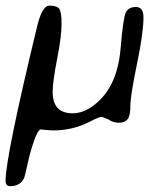

<svg xmlns="http://www.w3.org/2000/svg" viewBox="-20 -464 574 673"><path d="M164.6 -142.1Q164.6 -66.9 234.4 -66.9Q268.6 -66.9 301.8 -89.8Q391.1 -151.4 402.8 -295.4Q411.6 -400.4 420.9 -419.9Q430.2 -439.5 456.5 -439.5Q482.9 -439.5 482.9 -403.3Q482.9 -349.6 460 -238.8Q437 -127.9 437 -92.8Q437 -57.6 426.8 -45.7Q416.5 -33.7 396.5 -33.7Q376.5 -33.7 358.9 -45.9Q339.8 -54.2 335 -54.2Q330.1 -54.2 308.1 -44.4L296.4 -38.1L283.7 -32.2Q229.5 -6.8 165 -6.8Q157.7 -6.8 142.1 -8.3L123 -10.3Q109.9 -10.3 87.4 66.9Q81.5 87.9 74.2 121.3Q66.9 154.8 64.5 160.2Q51.3 188.5 15.6 188.5Q-0.5 188.5 -0.5 170.4Q-0.5 86.4 109.9 -370.6Q127.4 -444.3 153.1 -444.3Q178.7 -444.3 187.3 -433.8Q195.8 -423.3 195.8 -379.9Q195.8 -336.4 180.2 -257.1Q164.6 -177.7 164.6 -142.1Z"/></svg>

Font: Averia Sans Libre Light
Style: Italic
Weight: 300
Italic angle: -8.5°
Version: Version 1.002